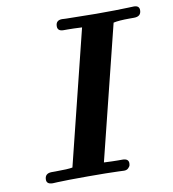

<svg xmlns="http://www.w3.org/2000/svg" viewBox="-78 -755 740 823"><g transform="rotate(-10 291.5 -343.0)"><path d="M59.1 -20Q59.1 -46.9 87.9 -47.9H105Q161.1 -47.9 180.2 -51.8L325.2 -636.2Q285.2 -638.2 264.2 -638.2H245.1Q219.2 -638.2 219.2 -659.2Q219.2 -686 247.1 -686Q250 -686 256.1 -685.5Q262.2 -685.1 265.1 -685.1Q369.1 -683.1 395 -683.1Q439 -683.1 476.1 -683.6Q513.2 -684.1 534.2 -685.1Q555.2 -686 559.1 -686Q583 -686 583 -666Q583 -638.2 551.8 -638.2H533.2Q485.4 -638.2 461.9 -632.8L316.9 -49.8Q356.9 -47.9 377.9 -47.9H397Q423.8 -47.9 423.8 -27.8Q423.8 -23.9 422.9 -19Q421.9 -14.2 415 -7.1Q408.2 0 396 0Q392.1 0 371.6 -1Q351.1 -2 315.4 -2.4Q279.8 -2.9 238.8 -2.9Q191.9 -2.9 157.5 -2.4Q123 -2 106.4 -1Q89.8 0 85.9 0Q59.1 0 59.1 -20Z"/></g></svg>

Font: CMU Serif
Style: BoldItalic
Weight: 700
Italic angle: -14.04°
Version: Version 0.7.0